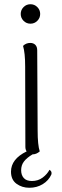

<svg xmlns="http://www.w3.org/2000/svg" viewBox="-20 -720 295 908"><path d="M78 -654Q78 -673 91.5 -686.5Q105 -700 124 -700Q143 -700 156.5 -686.5Q170 -673 170 -654Q170 -635 156.5 -621.5Q143 -608 124 -608Q105 -608 91.5 -621.5Q78 -635 78 -654ZM223 105Q210 134 182 151Q154 168 119 168Q84 168 58 149Q32 130 32 92Q32 32 106 -4Q100 -13 100 -25L99 -405Q99 -470 89 -503Q103 -517 123 -517Q138 -517 147 -508Q156 -499 156 -482L158 -103Q158 -34 168 -4Q152 10 134 10Q107 26 93.5 43.5Q80 61 80 85Q80 108 92.5 122Q105 136 131 136Q160 136 181.5 120Q203 104 214 83Q227 91 223 105Z"/></svg>

Font: Arima Madurai Light
Style: Regular
Weight: 300
Designer: Joana Correia and Natanael Gama
Foundry: NDISCOVER
Version: Version 1.019